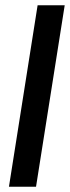

<svg xmlns="http://www.w3.org/2000/svg" viewBox="-20 -640 266 730"><path d="M14 70H117L226 -620H123Z"/></svg>

Font: Charger Pro
Style: BlkExtObl
Weight: 900
Designer: Jasper
Foundry: Cannot Into Space Fonts
Version: Version 1.09